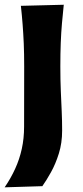

<svg xmlns="http://www.w3.org/2000/svg" viewBox="-25 -576 351 813"><path d="M-5.3 217.2 154.3 212.3Q171.5 188 190.9 153.2Q210.3 118.4 224.2 74Q238.1 29.5 238.1 -23.2Q238.1 -64.3 236.3 -104.5Q234.5 -144.7 232.5 -190.7Q230.5 -236.7 230.5 -294.5Q230.5 -349.5 232.2 -393.5Q233.9 -437.4 237.3 -476.6Q240.7 -515.7 245 -555.9L63.4 -551.3Q67.8 -511.8 70.7 -473.3Q73.7 -434.8 75.6 -391.6Q77.4 -348.5 77.4 -294.5L77 -40.2Q77 10.6 67.2 54.7Q57.4 98.9 39.1 138.8Q20.9 178.8 -5.3 217.2Z"/></svg>

Font: Pinar-VF-FD
Style: Regular
Weight: 300
Designer: Amin Abedi
Version: Version 3.0